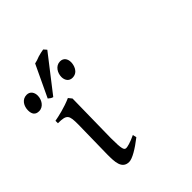

<svg xmlns="http://www.w3.org/2000/svg" viewBox="-238 -893 1049 1049"><g transform="rotate(-45 286.0 -368.5)"><path d="M283 -53 278 -75C236 -55 210 -50 203 -50C187 -50 181 -61 181 -148L186 -449L170 -469C118 -446 62 -434 34 -429V-410C103 -410 108 -397 108 -327L104 -99C104 -44 104 15 160 15C185 15 232 -13 283 -53ZM281 -641C246 -641 226 -606 226 -575C226 -551 239 -529 266 -529C310 -529 321 -574 321 -595C321 -622 307 -641 281 -641ZM-32 -575C-32 -546 -20 -529 8 -529C43 -529 63 -564 63 -595C63 -619 50 -641 23 -641C-14 -641 -32 -607 -32 -575ZM117 -529 277 -735 262 -752 241 -748C233 -746 225 -744 218 -742L196 -734C188 -732 182 -730 177 -729L90 -545C100 -537 105 -532 117 -529Z"/></g></svg>

Font: Temporarium
Style: Regular
Weight: 400
Version: Version 1.1